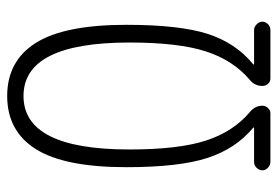

<svg xmlns="http://www.w3.org/2000/svg" viewBox="-140 -630 780 540"><g transform="rotate(90 250.0 -360.0)"><path d="M64.5 -684.6Q55.7 -684.6 48.3 -691.9Q41 -699.2 41 -708Q41 -716.8 47.9 -723.6Q54.7 -730.5 64.5 -730.5H201.2Q210 -730.5 215.8 -723.6Q221.7 -716.8 221.7 -708Q221.7 -686.5 205.1 -672.9Q149.4 -626 124.5 -548.8Q99.6 -471.7 99.6 -334Q99.6 -36.1 250 -36.1Q400.4 -36.1 400.4 -334Q400.4 -471.7 375.5 -548.8Q350.6 -626 294.9 -672.9Q277.3 -687.5 277.3 -708Q277.3 -716.8 283.7 -723.6Q290 -730.5 298.8 -730.5H435.5Q444.3 -730.5 451.7 -723.6Q459 -716.8 459 -708Q459 -699.2 452.1 -691.9Q445.3 -684.6 435.5 -684.6H339.8Q338.9 -684.6 338.9 -683.6Q338.9 -681.6 339.8 -681.6Q398.4 -632.8 424.3 -553.2Q450.2 -473.6 450.2 -325.2Q450.2 -151.4 399.4 -70.8Q348.6 9.8 250 9.8Q151.4 9.8 100.6 -70.8Q49.8 -151.4 49.8 -325.2Q49.8 -474.6 75.2 -553.7Q100.6 -632.8 160.2 -681.6Q161.1 -681.6 161.1 -683.6Q161.1 -684.6 160.2 -684.6Z"/></g></svg>

Font: Rounded-X Mgen+ 2m light
Style: Regular
Weight: 200
Designer: [Source Han Sans]
Ryoko NISHIZUKA  (kana & ideographs); Paul D. Hunt (Latin, Greek & Cyrillic); Wenlong ZHANG  (bopomofo
Version: Version 1.059.20150602